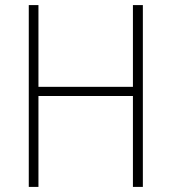

<svg xmlns="http://www.w3.org/2000/svg" viewBox="-20 -734 673 754"><path d="M541 0H502V-357H131V0H93V-714H131V-393H502V-714H541Z"/></svg>

Font: Noto Sans Arabic UI SmCn XLt
Style: Regular
Weight: 200
Width: 4
Designer: Monotype Design Team, Nadine Chahine and Nizar Qandah
Foundry: Monotype Imaging Inc.
Version: Version 2.010; ttfautohint (v1.8.4.7-5d5b)